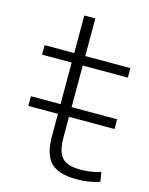

<svg xmlns="http://www.w3.org/2000/svg" viewBox="-108 -759 653 839"><g transform="rotate(15 219.0 -340.0)"><path d="M34 -245V-289H424V-245ZM320 10Q238 10 203 -25.5Q168 -61 168 -143V-477H34V-520H168V-690H218V-520H422V-477H218V-153Q218 -87 242 -61Q266 -35 327 -35Q351 -35 373.5 -38.5Q396 -42 417 -49L424 -6Q397 3 371.5 6.5Q346 10 320 10Z"/></g></svg>

Font: M PLUS 1 Light
Style: Regular
Weight: 300
Designer: Coji Morishita
Foundry: UNDERFOREST DESIGN
Version: Version 1.001